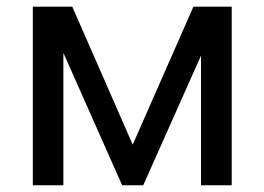

<svg xmlns="http://www.w3.org/2000/svg" viewBox="-20 -548 782 568"><path d="M372.6 -120.1 552.2 -528.3H639.2L403.8 0H341.3L106.9 -528.3H193.8ZM167.5 -528.3V0H77.1V-528.3ZM574.7 0V-528.3H665.5V0Z"/></svg>

Font: RobotoDEMO
Style: Regular
Weight: 400
Designer: Christian Robertson
Foundry: Google
Version: Version 2.136